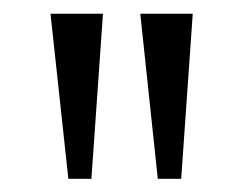

<svg xmlns="http://www.w3.org/2000/svg" viewBox="-20 -763 361 284"><path d="M213.4 -498.5 187.5 -742.7H265.1L248 -498.5ZM81.1 -498.5 54.7 -742.7H132.3L115.2 -498.5Z"/></svg>

Font: Comme Light
Style: Regular
Weight: 300
Version: Version 1.000;gftools[0.9.27]